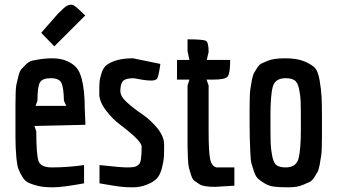

<svg xmlns="http://www.w3.org/2000/svg" viewBox="-20 -793 1440 820"><path d="M201 -78Q269 -78 339 -88V-10Q246 7 207 7Q168 7 144.5 1.5Q121 -4 104 -11.5Q87 -19 76 -37Q65 -55 59 -70.5Q53 -86 50 -118Q46 -161 46 -209.5Q46 -258 46 -291V-343Q46 -414 50 -431.5Q54 -449 59 -469.5Q64 -490 72 -498.5Q80 -507 91.5 -518.5Q103 -530 118 -534Q165 -544 202 -544Q239 -544 265.5 -532.5Q292 -521 306.5 -504Q321 -487 329 -456Q342 -407 342 -328L345 -260L127 -255L135 -232Q135 -133 144.5 -105.5Q154 -78 201 -78ZM140 -363 132 -341H263L253 -363Q252 -418 242.5 -438.5Q233 -459 197 -459Q161 -459 150.5 -441Q140 -423 140 -363ZM325 -745 344 -727 212 -595 156 -653 229 -736Q255 -762 264.5 -767.5Q274 -773 285.5 -773Q297 -773 325 -745Z M405 -88Q495 -78 524 -78Q553 -78 562 -83Q571 -88 575.5 -93.5Q580 -99 582 -114Q585 -135 585 -167Q585 -191 495 -259Q461 -284 432.5 -321.5Q404 -359 404 -392Q404 -425 405 -441Q406 -457 413.5 -480.5Q421 -504 435 -515Q474 -544 548 -544L665 -520Q657 -462 649.5 -455.5Q642 -449 626.5 -449Q611 -449 590 -452L551 -459Q510 -459 501 -441Q494 -427 494 -404Q494 -381 523 -355Q552 -329 587.5 -305Q623 -281 652 -245.5Q681 -210 681 -175Q681 -140 680 -122Q679 -104 671.5 -75Q664 -46 650 -31Q636 -16 607.5 -4.5Q579 7 548.5 7Q518 7 496.5 4.5Q475 2 446.5 -3Q418 -8 405 -10Z M963 -537Q963 -480 952.5 -466.5Q942 -453 891 -453H862L871 -428V-230Q871 -145 877.5 -113.5Q884 -82 905 -78H981V0L900 5Q850 5 834 -5Q818 -15 810 -21Q802 -27 796 -45.5Q790 -64 787 -75.5Q784 -87 782.5 -117.5Q781 -148 781 -168V-428L789 -453H736V-537H789L781 -574V-625Q848 -625 859.5 -618.5Q871 -612 871 -571L863 -537Z M1046 -266Q1046 -266 1046 -328Q1046 -390 1049 -411Q1052 -432 1056 -452.5Q1060 -473 1065.5 -482.5Q1071 -492 1079.5 -505Q1088 -518 1099 -523Q1110 -528 1125 -534Q1150 -544 1198 -544Q1246 -544 1275.5 -532.5Q1305 -521 1321.5 -506.5Q1338 -492 1345 -450.5Q1352 -409 1353.5 -377Q1355 -345 1355 -290V-215Q1355 -151 1352 -130Q1349 -109 1345 -88Q1341 -67 1335.5 -57.5Q1330 -48 1321.5 -34.5Q1313 -21 1301.5 -15.5Q1290 -10 1275 -4Q1251 7 1211 7Q1171 7 1149.5 4Q1128 1 1111.5 -9Q1095 -19 1084 -28Q1073 -37 1065.5 -58.5Q1058 -80 1054 -95Q1050 -110 1049 -144Q1046 -201 1046 -266ZM1200 -459Q1155 -459 1145 -422.5Q1135 -386 1135 -296.5Q1135 -207 1136 -180.5Q1137 -154 1143 -124.5Q1149 -95 1162.5 -86.5Q1176 -78 1200 -78Q1245 -78 1255 -116Q1265 -154 1265 -244Q1265 -334 1264 -360Q1263 -386 1257 -414Q1251 -442 1237.5 -450.5Q1224 -459 1200 -459Z"/></svg>

Font: Economica
Style: Bold
Weight: 700
Designer: Vicente Lamonaca
Foundry: Vicente Lamonaca
Version: Version 1.100